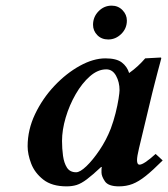

<svg xmlns="http://www.w3.org/2000/svg" viewBox="-20 -651 597 681"><path d="M340 -39Q340 -42 340 -48Q340 -54 341 -58L339 -59Q308 -30 288 -15Q268 0 252 5Q236 10 216 10Q164 10 133.5 -14Q103 -38 90.5 -71Q78 -104 78 -132Q78 -191 104.5 -246.5Q131 -302 173 -346.5Q215 -391 263 -417.5Q311 -444 354 -444Q393 -444 412 -429.5Q431 -415 438 -392Q455 -404 469 -417Q483 -430 495 -444L550 -447Q552 -447 552 -444Q552 -444 548.5 -430.5Q545 -417 539.5 -397Q534 -377 529 -356.5Q524 -336 520 -321L473 -125Q466 -96 466 -83Q466 -67 475 -67Q490 -67 532 -105L557 -82Q522 -47 497 -27Q472 -7 450 1.5Q428 10 402 10Q364 10 352 -8Q340 -26 340 -39ZM373 -195Q383 -222 390 -250Q397 -278 400.5 -300.5Q404 -323 404 -331Q404 -360 391.5 -382.5Q379 -405 357 -405Q327 -405 299 -380.5Q271 -356 248.5 -317Q226 -278 213 -234Q200 -190 200 -151Q200 -124 203.5 -98.5Q207 -73 217.5 -56.5Q228 -40 250 -40Q264 -40 286.5 -61.5Q309 -83 333 -118.5Q357 -154 373 -195ZM310 -563Q310 -591 329.5 -611Q349 -631 376 -631Q399 -631 414.5 -615Q430 -599 430 -578Q430 -550 410 -530.5Q390 -511 364 -511Q340 -511 325 -526.5Q310 -542 310 -563Z"/></svg>

Font: Libertinus Serif Semibold Italic
Style: Regular
Weight: 600
Italic angle: -11.5°
Designer: Philipp H. Poll, Khaled Hosny
Foundry: Caleb Maclennan
Version: Version 7.051;RELEASE